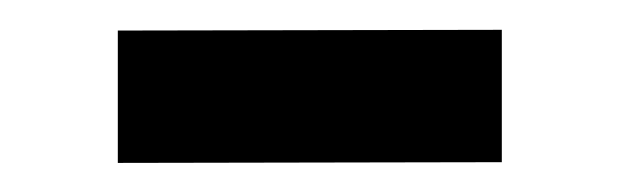

<svg xmlns="http://www.w3.org/2000/svg" viewBox="-20 -324 426 132"><path d="M61 -212V-303L325 -303.5V-212.5Z"/></svg>

Font: Public Sans Thin SemiBold
Style: Regular
Weight: 600
Version: Version 2.001